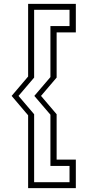

<svg xmlns="http://www.w3.org/2000/svg" viewBox="-20 -770 451 990"><path d="M156 -181V169.5H338.5V85.5H240V-178.5L157 -275.5L240 -372.5V-635.5H338.5V-719.5H156V-370L75.5 -275.5ZM272 -181V53H371V200H125V-175.5L40 -275.5L125 -375.5V-750H371V-603H272V-370L191.5 -275.5Z"/></svg>

Font: Tourney Thin Light
Style: Regular
Weight: 300
Version: Version 1.015